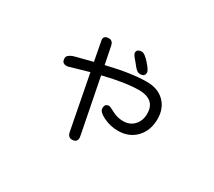

<svg xmlns="http://www.w3.org/2000/svg" viewBox="-122 -803 1243 1113"><g transform="rotate(30 500.0 -246.5)"><path d="M546.9 -569.3Q526.9 -569.3 519 -561Q512.7 -555.2 512.7 -543Q512.7 -539.6 516.4 -532.5Q520 -525.4 529.3 -514.2Q539.6 -503.4 561 -476.1Q580.6 -451.2 598.9 -451.2Q617.2 -451.2 625 -459Q631.8 -465.8 631.8 -479.5Q631.8 -493.7 598.1 -531.7Q564.5 -569.3 546.9 -569.3ZM642.6 -368.2Q700.7 -368.2 728 -340.8Q752 -316.9 752 -273.4Q752 -223.6 721.7 -193.4Q694.3 -166 651.4 -166Q612.3 -166 577.1 -185.1Q547.4 -201.2 539.1 -202.1Q524.9 -202.1 518.1 -195.3Q510.7 -188 510.7 -170.9Q510.7 -147 554.7 -125.5Q601.1 -102.5 653.3 -102.5Q727.5 -102.5 773.4 -150.9Q819.3 -199.2 819.3 -276.4Q819.3 -346.2 776.1 -389.4Q732.9 -432.6 659.2 -432.6Q557.6 -432.6 403.8 -395.5L397 -394L374 -508.8Q369.6 -533.2 353.5 -539.1Q348.1 -541 341.3 -541Q334.5 -541 329.6 -540Q320.3 -538.1 315.4 -533.2Q308.6 -526.9 308.6 -513.2L334 -378.9L227.1 -351.6Q186 -341.3 177.7 -322.3Q175.8 -317.9 175.8 -312.5Q175.8 -290 189.5 -282.7Q196.3 -279.3 207.5 -279.3L217.3 -280.3L346.2 -317.4L415 39.1Q419.4 66.9 436 73.2Q441.4 75.2 448.2 75.2Q466.3 75.2 474.6 66.9Q482.4 59.1 482.4 43.5L479.5 25.4L409.2 -332L415.5 -334Q554.7 -368.2 642.6 -368.2Z"/></g></svg>

Font: YuPearl-Light
Style: Light
Weight: 300
Designer: Max Yao
Foundry: Max-Everyday
Version: Version 1.011; ttfautohint (v1.8.3)